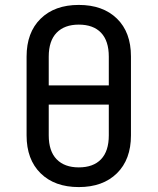

<svg xmlns="http://www.w3.org/2000/svg" viewBox="-20 -750 640 780"><path d="M300 10Q202 10 145 -46Q88 -102 88 -200V-520Q88 -618 145 -674Q202 -730 300 -730Q398 -730 455 -674.5Q512 -619 512 -521V-200Q512 -102 455 -46Q398 10 300 10ZM178 -403H422V-520Q422 -584 390.5 -617Q359 -650 300 -650Q242 -650 210 -617Q178 -584 178 -520ZM300 -70Q359 -70 390.5 -103Q422 -136 422 -200V-325H178V-200Q178 -136 210 -103Q242 -70 300 -70Z"/></svg>

Font: JetBrains Mono NL
Style: Regular
Weight: 400
Monospace: yes
Designer: Philipp Nurullin, Konstantin Bulenkov
Foundry: JetBrains
Version: Version 2.305; ttfautohint (v1.8.4.7-5d5b)